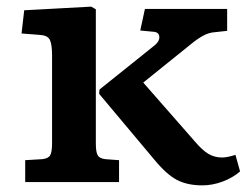

<svg xmlns="http://www.w3.org/2000/svg" viewBox="-20 -549 746 579"><path d="M56 0V-66L107 -69Q126 -71 131.5 -81Q137 -91 137 -117V-382Q137 -416 130 -429.5Q123 -443 97 -444L45 -448L53 -518L255 -529L269 -521V-116Q269 -91 274.5 -81Q280 -71 298 -69L339 -66V0ZM590 10Q545 10 513.5 -6.5Q482 -23 445 -68L279 -266L280 -279L446 -412Q461 -424 460.5 -437.5Q460 -451 445 -453L403 -457L417 -522H665V-456L629 -452Q610 -451 592 -441Q574 -431 556 -416L412 -300L568 -122Q590 -96 608.5 -85Q627 -74 650 -74Q665 -74 690 -82L704 -32Q682 -13 651.5 -1.5Q621 10 590 10Z"/></svg>

Font: Literata 7pt SemiBold
Style: Regular
Weight: 600
Designer: Latin by Veronika Burian and Jose Scaglione. Greek by Irene Vlachou. Cyrillic by Vera Evstafieva.
Foundry: TypeTogether
Version: Version 3.002